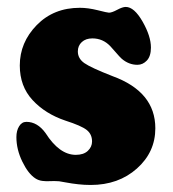

<svg xmlns="http://www.w3.org/2000/svg" viewBox="-20 -521 499 554"><path d="M111.3 -137.2Q151.4 -74.2 198.7 -74.2Q221.2 -74.2 233.4 -85.7Q245.6 -97.2 245.6 -112.8Q245.6 -133.8 230.2 -146Q214.8 -158.2 168.9 -172.9Q110.8 -192.4 74 -232.2Q37.1 -272 37.1 -332Q37.1 -398.4 85.9 -448.5Q134.8 -498.5 210.4 -498.5Q233.9 -498.5 262 -491.5Q290 -484.4 294.4 -484.4Q302.7 -484.4 318.1 -492.7Q333.5 -501 342.8 -501Q367.2 -501 391.4 -458.7Q415.5 -416.5 415.5 -383.8Q415.5 -358.9 403.8 -346.4Q392.1 -334 376.5 -334Q351.6 -334 331.1 -351.6Q325.7 -356.4 313.5 -370.6Q301.3 -384.8 298.3 -387.7Q276.9 -410.2 246.6 -410.2Q227.5 -410.2 216.1 -399.7Q204.6 -389.2 204.6 -372.6Q204.6 -352.1 223.4 -338.9Q242.2 -325.7 304.7 -301.3Q428.2 -256.3 428.2 -150.9Q428.2 -82 375 -34.7Q321.8 12.7 241.7 12.7Q223.1 12.7 205.6 10.7Q188 8.8 171.1 5.6Q154.3 2.4 150.4 2Q135.3 1 124.3 1.7Q113.3 2.4 102.1 1Q90.8 -0.5 82 -6.3Q61.5 -19.5 44.4 -54.7Q27.3 -89.8 27.3 -125.5Q27.3 -144 35.2 -156.7Q43 -169.4 56.2 -169.4Q87.9 -169.4 111.3 -137.2Z"/></svg>

Font: Cooper* ExtraBold
Style: Regular
Weight: 800
Designer: Owen Earl
Foundry: indestructible type*
Version: Version 0.001